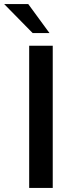

<svg xmlns="http://www.w3.org/2000/svg" viewBox="-72 -921 349 941"><path d="M71 0V-697H186.5V0ZM-51.5 -901H66.5L170.5 -759H88Z"/></svg>

Font: HK Grotesk SemiBold
Style: Regular
Weight: 600
Designer: Alfredo Marco Pradil
Foundry: Hanken Design Co.
Version: Version 3.001;FEAKit 1.0